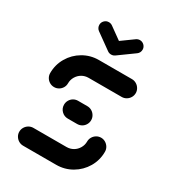

<svg xmlns="http://www.w3.org/2000/svg" viewBox="-169 -791 806 888"><g transform="rotate(30 233.5 -346.5)"><path d="M386.7 -212.6Q399.3 -212.6 410.2 -206.1Q421.1 -199.6 427.6 -188.7Q434.1 -177.8 434.1 -164.8Q434.1 -120 411.9 -82.2Q389.6 -44.4 351.7 -22.2Q313.7 0 268.9 0H92.2Q79.3 0 68.3 -6.5Q57.4 -13 50.9 -23.9Q44.4 -34.8 44.4 -47.4Q44.4 -60.4 50.9 -71.3Q57.4 -82.2 68.3 -88.7Q79.3 -95.2 92.2 -95.2H268.9Q288.1 -95.2 304.1 -104.4Q320 -113.7 329.4 -129.8Q338.9 -145.9 338.9 -164.8Q338.9 -177.8 345.4 -188.7Q351.9 -199.6 362.8 -206.1Q373.7 -212.6 386.7 -212.6ZM305.9 -259.3Q305.9 -246.3 299.4 -235.4Q293 -224.4 282 -218.1Q271.1 -211.9 258.1 -211.9H208.5Q188.9 -211.9 175 -225.7Q161.1 -239.6 161.1 -259.3Q161.1 -272.2 167.4 -283.1Q173.7 -294.1 184.6 -300.6Q195.6 -307 208.5 -307H258.1Q271.1 -307 282 -300.6Q293 -294.1 299.4 -283.1Q305.9 -272.2 305.9 -259.3ZM80.4 -306.3Q67.4 -306.3 56.5 -312.6Q45.6 -318.9 39.1 -329.8Q32.6 -340.7 32.6 -353.7Q32.6 -398.5 54.8 -436.3Q77 -474.1 115 -496.3Q153 -518.5 197.8 -518.5H374.1Q387 -518.5 398 -512Q408.9 -505.6 415.4 -494.6Q421.9 -483.7 421.9 -471.1Q421.9 -458.1 415.4 -447.2Q408.9 -436.3 398 -429.8Q387 -423.3 374.1 -423.3H197.8Q178.5 -423.3 162.6 -414.1Q146.7 -404.8 137.2 -388.7Q127.8 -372.6 127.8 -353.7Q127.8 -340.7 121.3 -329.8Q114.8 -318.9 103.9 -312.6Q93 -306.3 80.4 -306.3ZM117.8 -660.7Q117.8 -674.1 127.4 -683.7Q137 -693.3 150.4 -693.3Q161.5 -693.3 170 -687L253 -627.4Q259.3 -623 262.8 -615.9Q266.3 -608.9 266.3 -601.1Q266.3 -587.8 256.7 -578.1Q247 -568.5 233.7 -568.5Q222.6 -568.5 214.1 -574.8L131.1 -634.4Q124.8 -638.9 121.3 -645.9Q117.8 -653 117.8 -660.7ZM316.3 -693.3Q329.6 -693.3 339.3 -683.7Q348.9 -674.1 348.9 -660.7Q348.9 -653 345.4 -645.9Q341.9 -638.9 335.6 -634.4L252.6 -574.4L214.1 -627L296.7 -686.7Q305.9 -693.3 316.3 -693.3Z"/></g></svg>

Font: 26F Galaxy Sans Extra Bold
Style: Regular
Weight: 800
Designer: C₂₉H₂₅N₃O₅
Version: Version 1.100